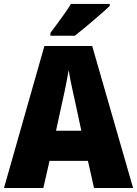

<svg xmlns="http://www.w3.org/2000/svg" viewBox="-20 -947 690 967"><path d="M453.6 0 422.9 -136.7H229.5L198.2 0H0L203.6 -715.3H444.3L650.4 0ZM389.6 -288.6 359.9 -427.2Q355 -450.2 348.1 -480.5Q341.3 -510.7 335.2 -541.3Q329.1 -571.8 325.7 -594.2Q322.3 -572.3 316.7 -543Q311 -513.7 304.7 -483.4Q298.3 -453.1 292.5 -428.2L262.2 -288.6ZM532.7 -927.2V-917Q519 -903.8 497.1 -884.5Q475.1 -865.2 450.2 -844Q425.3 -822.8 400.9 -802.5Q376.5 -782.2 356.9 -767.1H233.9V-781.2Q250.5 -803.7 269.3 -829.1Q288.1 -854.5 306.2 -879.9Q324.2 -905.3 337.4 -927.2Z"/></svg>

Font: Open Sans SemiCondensed ExtraBold
Style: Regular
Weight: 800
Width: 4
Designer: Monotype Design Team
Foundry: Monotype Imaging Inc.
Version: Version 3.000